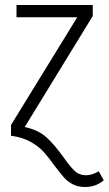

<svg xmlns="http://www.w3.org/2000/svg" viewBox="-20 -543 435 768"><path d="M199 121Q175 87 154.5 64.5Q134 42 101.5 24Q69 6 24 0V-43L289 -474H46V-523H351V-479L79 -35Q134 -23 166.5 7Q199 37 234 86Q260 123 278.5 140.5Q297 158 324 158Q348 158 375 142L395 178Q364 205 320 205Q292 205 271 194Q250 183 236 167Q222 151 199 121Z"/></svg>

Font: Fira Sans Condensed Light
Style: Regular
Weight: 300
Width: 3
Designer: bBox Type GmbH & Carrois Corporate GbR & Edenspiekermann AG
Foundry: bBox Type GmbH & Carrois Corporate GbR & Edenspiekermann AG
Version: Version 4.301